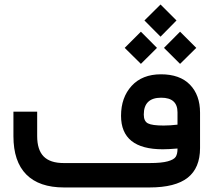

<svg xmlns="http://www.w3.org/2000/svg" viewBox="-20 -825 939 845"><path d="M615.7 -734.9 686.5 -805.2 756.8 -734.9 686.5 -663.6ZM701.7 -614.3 772.5 -685.5 843.8 -614.3 772.5 -543.9ZM528.8 -614.3 600.1 -685.5 670.9 -614.3 600.1 -543.9ZM512.7 -315.4Q512.7 -396 559.3 -447Q606 -498 688.5 -498Q771.5 -498 815.9 -452.4Q860.4 -406.7 860.4 -329.1V-173.3Q860.4 -85.9 806.2 -43Q752 0 637.7 0H261.7Q152.3 0 95.7 -57.1Q39.1 -114.3 39.1 -225.6V-323.7V-333.5H48.8H133.8H143.6V-323.7V-226.1Q143.6 -165.5 172.1 -136.5Q200.7 -107.4 260.3 -107.4H639.2Q690.9 -107.4 718.3 -115Q745.6 -122.6 753.4 -135Q761.2 -147.5 761.2 -169.9V-171.4Q721.7 -168 696.3 -168Q512.7 -168 512.7 -315.4ZM689.5 -395Q612.8 -395 612.8 -320.8Q612.8 -291.5 631.1 -282Q649.4 -272.5 700.2 -272.5Q728 -272.5 761.2 -276.4V-330.6Q761.2 -395 689.5 -395Z"/></svg>

Font: Shabnam Medium WOL
Style: Medium-WOL
Weight: 500
Foundry: DejaVu fonts team - Redesigned by Saber Rastikerdar - Based on Vazir font
Version: Version 5.0.0